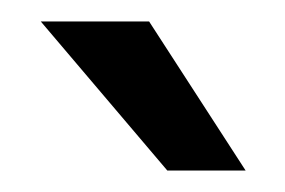

<svg xmlns="http://www.w3.org/2000/svg" viewBox="-20 -790 266 179"><path d="M18 -770H119L209 -631H136Z"/></svg>

Font: Exo SemiBold
Style: Regular
Weight: 600
Designer: Natanael Gama
Foundry: Natanael Gama
Version: Version 1.500